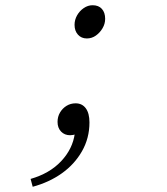

<svg xmlns="http://www.w3.org/2000/svg" viewBox="-20 -513 640 734"><path d="M312 -366Q291 -366 278 -380.5Q265 -395 265 -418Q265 -437 274.5 -454Q284 -471 300 -482Q316 -493 334 -493Q357 -493 369.5 -479Q382 -465 382 -441Q382 -422 372 -405Q362 -388 346.5 -377Q331 -366 312 -366ZM105 201 97 171Q170 150 214 103Q258 56 266 -3L271 -33L294 -15Q286 -5 272.5 -0.5Q259 4 248 4Q227 4 213.5 -10Q200 -24 200 -47Q200 -67 209.5 -83Q219 -99 234.5 -108.5Q250 -118 269 -118Q294 -118 308 -99Q322 -80 322 -45Q322 15 293.5 65Q265 115 216.5 149.5Q168 184 105 201Z"/></svg>

Font: Source Code Pro ExtraLight Light
Style: Italic
Weight: 300
Italic angle: -11°
Monospace: yes
Version: Version 1.016;hotconv 1.0.116;makeotfexe 2.5.65601